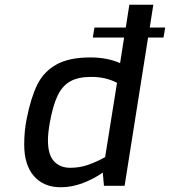

<svg xmlns="http://www.w3.org/2000/svg" viewBox="-20 -783 716 809"><path d="M669 -625H604L505 0H418L413 -56Q377 -30 330 -12Q283 6 236 6Q164 6 123 -41Q82 -88 82 -174Q82 -233 93 -285Q110 -371 137 -426Q164 -481 217.5 -511Q271 -541 360 -541Q432 -541 486 -517L503 -625H371L378 -667H510L525 -763H626L611 -667H676ZM473 -434Q426 -459 364 -459Q310 -459 276.5 -440.5Q243 -422 223 -380.5Q203 -339 190 -267Q182 -222 182 -192Q182 -131 207.5 -103.5Q233 -76 276 -76Q315 -76 350 -88Q385 -100 423 -121Z"/></svg>

Font: Exo Medium
Style: Italic
Weight: 500
Italic angle: -9°
Designer: Natanael Gama
Foundry: Natanael Gama
Version: Version 1.500; ttfautohint (v1.6)